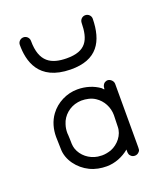

<svg xmlns="http://www.w3.org/2000/svg" viewBox="-91 -490 461 550"><g transform="rotate(-20 140.0 -214.5)"><path d="M139.5 -296C221.2 -295 247.3 -343 248.5 -411C248.7 -420.4 240.9 -428 231.5 -428C222.1 -428 214.7 -420.4 214.5 -411C213.7 -360 199.5 -329.4 139.5 -330C94 -330.5 60.5 -346.4 60.5 -412C60.5 -421.4 52.9 -429 43.5 -429C34.1 -429 26.5 -421.4 26.5 -412C26.5 -364.2 41.3 -297.2 139.5 -296ZM137 -236C105 -236 73 -220 54 -194C40 -175 34 -152 34 -129C34 -117 35 -104 35 -92C35 -58 60 -26 91 -11C107 -3 125 0 142 0C167 0 192 -10 211 -26C211 -20 210 -12 215 -7C218 -3 223 -1 228 -1C233 -1 238 -3 242 -8C245 -11 245 -16 245 -21V-214C245 -223 236 -231 228 -231C226 -231 225 -231 223 -230C215 -228 211 -219 211 -211C211 -207 206 -214 205 -215C186 -229 162 -236 138 -236ZM137 -202C152 -202 167 -199 179 -191C199 -178 211 -155 211 -131C211 -120 210 -108 210 -96C210 -71 191 -48 168 -39C159 -36 150 -34 140 -34C136 -34 131 -35 127 -35C102 -39 80 -56 72 -80C69 -89 69 -100 69 -110C69 -123 68 -122 68 -128C68 -137 69 -145 72 -154C79 -178 101 -197 127 -201C130 -201 134 -202 137 -202Z"/></g></svg>

Font: LetsTrace
Style: basic
Weight: 500
Version: Version 002.000